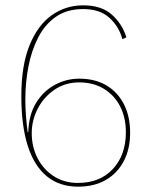

<svg xmlns="http://www.w3.org/2000/svg" viewBox="-20 -690 557 720"><path d="M292 -670Q360 -670 399 -635.5Q438 -601 454 -550L439 -543Q426 -591 390 -623.5Q354 -656 292 -656Q231 -656 189.5 -627Q148 -598 123 -549Q98 -500 86.5 -440Q75 -380 75 -317Q75 -286 77.5 -253.5Q80 -221 84 -194H86Q88 -260 115.5 -304.5Q143 -349 186 -372Q229 -395 277 -395Q337 -395 379.5 -369.5Q422 -344 445 -298.5Q468 -253 468 -192Q468 -131 444 -85.5Q420 -40 376.5 -15Q333 10 273 10Q203 10 155.5 -29Q108 -68 84 -143.5Q60 -219 60 -330Q60 -444 90.5 -519.5Q121 -595 173.5 -632.5Q226 -670 292 -670ZM277 -381Q224 -381 183.5 -353Q143 -325 121 -281.5Q99 -238 99 -191Q99 -139 121 -96.5Q143 -54 182 -29Q221 -4 272 -4Q355 -4 403.5 -56.5Q452 -109 452 -194Q452 -249 430.5 -291Q409 -333 369.5 -357Q330 -381 277 -381Z"/></svg>

Font: Kantumruy Pro Thin
Style: Regular
Weight: 250
Version: Version 1.002